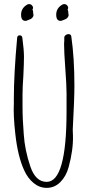

<svg xmlns="http://www.w3.org/2000/svg" viewBox="-20 -902 435 929"><path d="M47 -401Q44 -343 54 -255Q66 -145 97 -78Q114 -40 142.5 -16.5Q171 7 206 7Q244 7 272 -21Q300 -49 312 -93Q335 -177 333 -246L332 -275Q340 -421 340 -489Q340 -621 325 -726Q323 -737 311 -737Q304 -737 297.5 -732Q291 -727 291 -720V-705Q290 -698 290 -690Q290 -650 296 -570Q302 -490 302 -450V-385V-364Q302 -22 206 -22Q152 -22 127 -96Q100 -175 95 -252Q89 -324 89 -389V-420V-443Q89 -480 93 -535Q96 -596 96 -627Q96 -661 88 -720Q86 -731 75 -731Q64 -731 63 -719Q47 -544 47 -425ZM103 -801Q111 -801 115 -805V-804Q122 -808 124 -808Q133 -811 138.5 -819Q144 -827 141 -835Q141 -849 137 -856Q143 -864 137 -873Q131 -882 122 -882Q116 -882 114 -881Q82 -864 82 -831Q82 -801 103 -801ZM273 -801Q281 -801 285 -805Q283 -803 287 -805Q288 -806 289 -806Q290 -806 292 -807L294 -808Q303 -811 308.5 -819Q314 -827 311 -835Q311 -849 307 -856Q313 -864 307 -873Q301 -882 292 -882Q286 -882 284 -881Q252 -864 252 -831Q252 -801 273 -801Z"/></svg>

Font: Neythal
Style: Regular
Weight: 400
Designer: Tharique Azeez
Foundry: Tharique Azeez
Version: Version 0.44